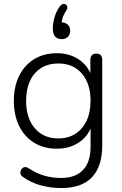

<svg xmlns="http://www.w3.org/2000/svg" viewBox="-20 -763 618 971"><path d="M291 188Q237 188 186.5 174.5Q136 161 95 131Q87 126 84.5 118Q82 110 84 102.5Q86 95 91.5 89Q97 83 104.5 82Q112 81 120 85Q164 114 204.5 125.5Q245 137 289 137Q362 137 400 96.5Q438 56 438 -19V-143H448Q433 -81 384 -46Q335 -11 268 -11Q201 -11 152 -41.5Q103 -72 76.5 -126.5Q50 -181 50 -253Q50 -307 65 -351Q80 -395 108.5 -427Q137 -459 177 -476.5Q217 -494 268 -494Q335 -494 384 -458.5Q433 -423 447 -363L437 -357V-460Q437 -476 445 -484Q453 -492 467 -492Q482 -492 489.5 -484Q497 -476 497 -460V-28Q497 79 445 133.5Q393 188 291 188ZM275 -63Q325 -63 361.5 -86.5Q398 -110 418 -152.5Q438 -195 438 -253Q438 -340 394 -391Q350 -442 275 -442Q225 -442 188 -419Q151 -396 131.5 -353.5Q112 -311 112 -253Q112 -166 156 -114.5Q200 -63 275 -63ZM292 -565Q271 -565 259 -578Q247 -591 247 -618Q247 -636 251 -656.5Q255 -677 263 -696.5Q271 -716 283 -731Q290 -741 299 -742.5Q308 -744 314 -739.5Q320 -735 320.5 -726.5Q321 -718 314 -707Q302 -690 296.5 -672Q291 -654 291 -639L288 -650Q310 -650 322.5 -638.5Q335 -627 335 -608Q335 -589 323.5 -577Q312 -565 292 -565Z"/></svg>

Font: Nunito ExtraLight Light
Style: Regular
Weight: 300
Version: Version 3.602